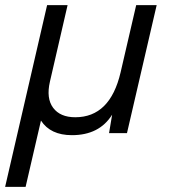

<svg xmlns="http://www.w3.org/2000/svg" viewBox="-37 -520 663 750"><path d="M-17 210 147 -500H227L158 -201Q143 -136 170.5 -99Q198 -62 257 -62Q393 -62 434 -237L495 -500H575L459 0H389L401 -72Q351 8 244 8Q160 8 123 -49L63 210Z"/></svg>

Font: Elaine Sans
Style: Italic
Weight: 400
Italic angle: -13°
Designer: Wei Huang
Foundry: Wei Huang
Version: Version 2.001;December 24, 2019;FontCreator 12.0.0.2547 64-b